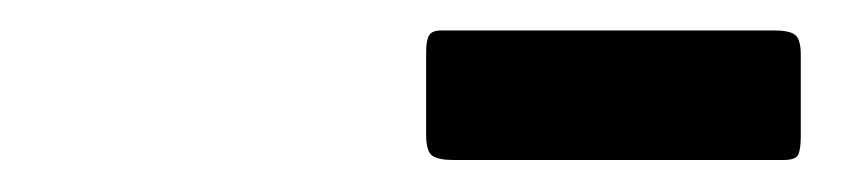

<svg xmlns="http://www.w3.org/2000/svg" viewBox="-20 -924 540 123"><path d="M253 -837.5V-891Q253 -898 254.8 -901.2Q256.5 -904.5 263 -904.5H476Q485.5 -904.5 489.2 -901.8Q493 -899 493 -889V-836.5Q493 -829 491.5 -825.2Q490 -821.5 482 -821.5H270.5Q261 -821.5 257 -824.2Q253 -827 253 -837.5Z"/></svg>

Font: Besley* Heavy
Style: Italic
Weight: 800
Italic angle: -13°
Designer: Owen Earl
Foundry: indestructible type*
Version: Version 3.000; ttfautohint (v1.8.3)